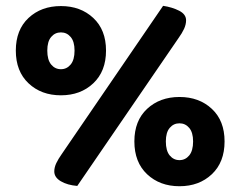

<svg xmlns="http://www.w3.org/2000/svg" viewBox="-20 -637 833 665"><path d="M347.2 -461.8Q347.2 -390 303.1 -348.5Q259.1 -306.9 191 -306.9Q122.8 -306.9 78.8 -348.5Q34.8 -390 34.8 -461.8Q34.8 -533.7 78.8 -574.8Q122.8 -616 191 -616Q259.1 -616 303.1 -574.8Q347.2 -533.7 347.2 -461.8ZM143.8 -461.8Q143.8 -429.7 157.2 -413.5Q170.6 -397.3 191 -397.3Q211.3 -397.3 224.7 -413.5Q238.2 -429.7 238.2 -461.8Q238.2 -493.2 224.7 -509Q211.3 -524.8 191 -524.8Q170.6 -524.8 157.2 -509Q143.8 -493.2 143.8 -461.8ZM193.6 -103 544.9 -616.8Q576.2 -612.2 600.4 -599.9Q624.5 -587.6 624.5 -566.8Q624.5 -552.2 617.5 -537Q610.4 -521.8 598.6 -505.5L247.6 7Q213.4 4.2 190.7 -9.2Q168 -22.6 168 -43.2Q168 -57.3 175 -72Q182 -86.7 193.6 -103ZM757.8 -147.2Q757.8 -75.1 713.7 -33.5Q669.7 8 601.6 8Q533.7 8 489.5 -33.5Q445.4 -75.1 445.4 -147.2Q445.4 -219 489.5 -260Q533.7 -301.1 601.6 -301.1Q669.7 -301.1 713.7 -260Q757.8 -219 757.8 -147.2ZM554.4 -147.2Q554.4 -114.8 567.8 -98.6Q581.2 -82.4 601.6 -82.4Q621.9 -82.4 635.3 -98.6Q648.8 -114.8 648.8 -147.2Q648.8 -178.3 635.3 -194.1Q621.9 -209.9 601.6 -209.9Q581.2 -209.9 567.8 -194.1Q554.4 -178.3 554.4 -147.2Z"/></svg>

Font: Baloo Bhaijaan 2
Style: Regular
Weight: 400
Designer: Sanskriti Dholi, Noopur Datye and Ek Type
Foundry: Ek Type
Version: Version 1.701